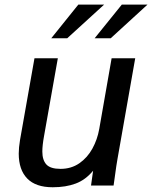

<svg xmlns="http://www.w3.org/2000/svg" viewBox="-20 -802 658 830"><path d="M61 -138Q61 -163.5 66.5 -196.5L129 -550H230L170.5 -214.5Q163 -173.5 163 -147Q163 -110 180.5 -91Q198 -72 241.5 -72Q288 -72 323 -96.2Q358 -120.5 379.5 -159.8Q401 -199 409 -244.5L462.5 -550H564.5L488 -115.5Q483.5 -91.5 476.5 -39Q477.5 -45.5 471 0H373.5L382.5 -64Q350 -24.5 307.2 -8.5Q264.5 7.5 208 7.5Q134.5 7.5 97.8 -30.2Q61 -68 61 -138ZM506.5 -782H617.5L458.5 -636.5H389ZM318.5 -782H430L270.5 -636.5H201.5Z"/></svg>

Font: JuliaMono MediumItalic
Style: Regular
Weight: 500
Italic angle: -9°
Monospace: yes
Designer: cormullion
Foundry: corm
Version: Version 0.049; ttfautohint (v1.8.4)